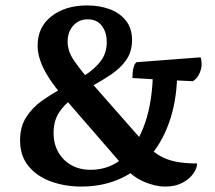

<svg xmlns="http://www.w3.org/2000/svg" viewBox="-20 -675 793 707"><path d="M279.8 12Q219.6 12 168 -6.6Q116.4 -25.2 85.2 -63Q53.9 -100.8 53.9 -158.2Q53.9 -208.7 76.9 -244.2Q99.8 -279.7 136.2 -305.2Q172.6 -330.6 213.5 -352.4Q254.4 -374.1 290.8 -396.8Q327.2 -419.5 350.2 -449.1Q373.1 -478.7 373.1 -520.4Q373.1 -556.3 354.8 -580.1Q336.4 -603.9 303.1 -603.9Q270.7 -603.9 249.8 -580.8Q229 -557.6 229 -522Q229 -487.6 250.5 -455.2Q272 -422.9 314.9 -372.3L516.1 -143.5Q540.5 -118.3 566.3 -102.7Q592.2 -87 625.7 -80.1Q659.2 -73.1 705.8 -73.1Q705.8 -56.1 691.9 -36Q677.9 -15.9 651.8 -2Q625.7 12 589.2 12Q550.9 12 508.4 -6.6Q465.9 -25.2 432 -66.1L213.6 -317.9Q180.8 -356 159.8 -388.8Q138.8 -421.5 128.7 -450.7Q118.5 -479.9 118.5 -507Q118.5 -575.5 169.7 -615.2Q220.9 -655 300.9 -655Q347.1 -655 384.2 -641.1Q421.3 -627.3 443.7 -599Q466.2 -570.8 466.2 -527.6Q466.2 -485.1 445.4 -455Q424.7 -425 391.6 -402.5Q358.6 -379.9 321.7 -359.6Q284.9 -339.4 251.9 -316Q218.8 -292.7 198 -261.6Q177.3 -230.4 177.3 -185.7Q177.3 -145.3 194.7 -114.7Q212.1 -84.1 242.7 -66.9Q273.3 -49.7 313.7 -49.7Q383.8 -49.7 435.4 -95.4Q486.9 -141.2 515 -224.6Q543.1 -308.1 543.1 -420.2L560.4 -382.3L467.6 -387.7Q467.6 -409.5 471.4 -425.1Q475.3 -440.6 482.7 -446L718.4 -463.9Q720.4 -460.5 721.4 -452.8Q722.5 -445.2 722.5 -439.2Q722.5 -420.7 713.4 -402.4Q704.3 -384.1 690 -376L607.3 -379.9L632.4 -416.4Q633 -319.9 608.4 -241Q583.8 -162 537.3 -105.4Q490.9 -48.7 425.5 -18.4Q360.2 12 279.8 12Z"/></svg>

Font: Petrona
Style: Regular
Weight: 400
Designer: Ringo R. Seeber
Foundry: Ringo R. Seeber
Version: Version 2.001; ttfautohint (v1.8.3)